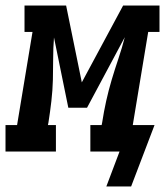

<svg xmlns="http://www.w3.org/2000/svg" viewBox="-62 -550 599 697"><path d="M324 127 372 0H266V-96H307L309 -106Q315 -145 323.5 -183.5Q332 -222 343.5 -260.5Q355 -299 368 -337.5Q381 -376 391 -415L254 -159H186L134 -414Q131 -376 131 -337.5Q131 -299 130 -260.5Q129 -222 124.5 -183Q120 -144 114 -106L112 -96H141V0H-42V-96H0L56 -434H27V-530H178L235 -251L385 -530H517V-434H476L420 -96H499L414 127Z"/></svg>

Font: Iosevka Slab Oblique
Style: Bold
Weight: 700
Italic angle: -9°
Monospace: yes
Designer: Belleve Invis
Foundry: Belleve Invis
Version: Version 11.1.1; ttfautohint (v1.8.3)